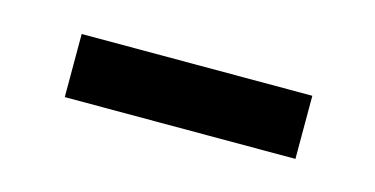

<svg xmlns="http://www.w3.org/2000/svg" viewBox="-28 -383 402 206"><g transform="rotate(15 173.5 -280.0)"><path d="M46.3 -244.7V-314.8H302.5V-244.7Z"/></g></svg>

Font: Noto Sans TC Thin
Style: Regular
Weight: 100
Designer: Ryoko NISHIZUKA 西塚涼子 (kana, bopomofo & ideographs); Paul D. Hunt (Latin, Greek & Cyrillic); Sandoll Communications 산돌커뮤니
Foundry: Adobe
Version: Version 2.004-H2;hotconv 1.0.118;makeotfexe 2.5.65603